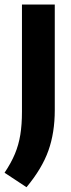

<svg xmlns="http://www.w3.org/2000/svg" viewBox="-44 -566 305 822"><path d="M69.5 235.5 -24.5 173.5Q3.5 132 19.8 93Q36 54 43 10.8Q50 -32.5 50 -87.5V-546.5H190.5V-94.5Q190.5 2 163.2 78.8Q136 155.5 69.5 235.5Z"/></svg>

Font: Encode Sans Condensed
Style: Bold
Weight: 700
Width: 3
Designer: Multiple Designers
Foundry: Impallari Type
Version: Version 3.000; ttfautohint (v1.8.3) -l 8 -r 50 -G 200 -x 14 